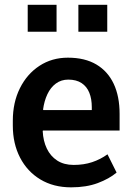

<svg xmlns="http://www.w3.org/2000/svg" viewBox="-20 -782 562 812"><path d="M280.8 10.3Q206.1 10.3 150.6 -23.2Q95.2 -56.6 64.7 -115.7Q34.2 -174.8 34.2 -251V-271.5Q34.2 -348.6 64.2 -408.9Q94.2 -469.2 147 -503.7Q199.7 -538.1 267.1 -538.1Q338.9 -538.1 387.5 -509.3Q436 -480.5 460.9 -427.5Q485.8 -374.5 485.8 -300.3V-230H161.6L160.6 -227.5Q162.6 -186 178 -153.8Q193.4 -121.6 221.9 -103Q250.5 -84.5 291.5 -84.5Q334.5 -84.5 369.6 -96.2Q404.8 -107.9 434.6 -129.4L473.1 -52.2Q441.9 -25.9 393.6 -7.8Q345.2 10.3 280.8 10.3ZM163.6 -316.4H368.2V-329.1Q368.2 -363.8 357.7 -389.9Q347.2 -416 325 -430.7Q302.7 -445.3 268.6 -445.3Q238.8 -445.3 216.3 -428.7Q193.8 -412.1 180.4 -383.5Q167 -355 162.1 -318.8ZM311.5 -647.9V-761.7H433.6V-647.9ZM97.2 -647.9V-761.7H219.2V-647.9Z"/></svg>

Font: Roboto Slab LO Medium
Style: Regular
Weight: 500
Designer: Google
Version: Version 2.000